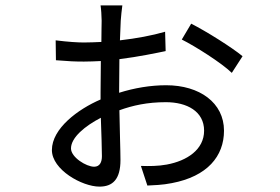

<svg xmlns="http://www.w3.org/2000/svg" viewBox="-20 -644 1040 714"><path d="M330 -24C301 -24 244 -59 244 -92C244 -133 297 -176 355 -206C357 -147 359 -92 359 -63C359 -41 351 -24 330 -24ZM423 -304C423 -340 424 -383 424 -424C496 -433 562 -447 596 -454L594 -526C546 -512 487 -501 426 -494C427 -524 428 -550 429 -567C430 -582 433 -611 435 -624H354C356 -612 358 -583 358 -567C358 -553 357 -524 357 -488C334 -487 313 -486 292 -486C270 -486 235 -488 187 -494L188 -420C236 -416 260 -415 292 -415C312 -415 334 -416 355 -417C355 -377 354 -336 354 -301V-274C270 -238 173 -166 173 -86C173 -13 285 50 350 50C399 50 428 23 428 -49C428 -86 425 -162 424 -234C474 -252 528 -264 597 -264C675 -264 739 -230 739 -158C739 -88 676 -46 600 -32C568 -26 534 -26 504 -27L528 46C549 45 585 44 619 37C751 12 813 -63 813 -158C813 -262 722 -327 598 -327C540 -327 480 -317 423 -299ZM656 -497C706 -472 804 -410 842 -373L882 -435C842 -468 748 -527 691 -556Z"/></svg>

Font: Noto Sans JP Regular
Style: Regular
Weight: 400
Designer: Ryoko NISHIZUKA (kana & ideographs); Paul D. Hunt (Latin, Greek & Cyrillic); Wenlong ZHANG (bopomofo); Sandoll Communica
Foundry: Adobe Systems Incorporated
Version: Version 1.004;PS 1.004;hotconv 1.0.82;makeotf.lib2.5.63406